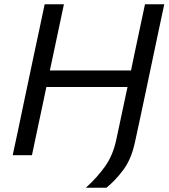

<svg xmlns="http://www.w3.org/2000/svg" viewBox="-20 -733 796 907"><path d="M40 0Q52.5 -59 64.5 -114Q76 -169 90 -236L140 -473Q154.5 -541 166.5 -597Q178.5 -653 191 -713H282Q269.5 -653.5 257.5 -597.5Q245.5 -541 231 -472.5L215.5 -400H599L614 -473Q628.5 -541 640.5 -598Q652.5 -654.5 665 -713H756Q743.5 -654.5 731.5 -598Q719.5 -541 705 -472.5L669 -301.5Q655 -237.5 643 -179Q630.5 -120.5 618 -63.5Q601 17.5 563.2 68.5Q525.5 119.5 482.5 154H385.5Q439.5 105 476.5 52.8Q513.5 0.5 529 -71.5L577.5 -299.5L582.5 -322H199L181 -236Q166.5 -169 155 -114Q143.5 -59 131 0Z"/></svg>

Font: Heraclito
Style: Italic
Weight: 400
Italic angle: -12°
Designer: Kostas Bartsokas (font) & Cristiano Sobral (main changes)
Foundry: Kostas Bartsokas (font) & Cristiano Sobral (main changes)
Version: Version 1.00;July 8, 2020;FontCreator 13.0.0.2655 64-bit